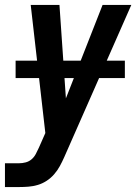

<svg xmlns="http://www.w3.org/2000/svg" viewBox="-47 -540 567 775"><path d="M-27 215V119H30Q43 119 56.5 115.5Q70 112 80.5 103Q91 94 97.5 81.5Q104 69 110 56L136 -3L77 -520H193L219 -143L367 -520H483L212 95Q204 113 194.5 130.5Q185 148 171.5 163.5Q158 179 141 190Q124 201 105.5 206.5Q87 212 68 213.5Q49 215 30 215ZM16 -225V-295H457V-225Z"/></svg>

Font: Iosevka SS04
Style: Bold Italic
Weight: 700
Italic angle: -9°
Monospace: yes
Designer: Belleve Invis
Foundry: Belleve Invis
Version: Version 19.0.0; ttfautohint (v1.8.4)